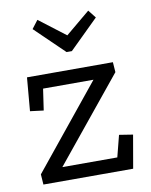

<svg xmlns="http://www.w3.org/2000/svg" viewBox="-78 -729 620 788"><g transform="rotate(-10 232.0 -335.5)"><path d="M370 -638 249 -519H227L106 -636L132 -670L242 -586L344 -671ZM413 0H39L36 -43L316 -388H106L93 -299L37 -306L49 -445H407L410 -403L128 -57H357L380 -147L437 -138Z"/></g></svg>

Font: Zilla Slab
Style: Regular
Weight: 400
Designer: Typotheque.com
Foundry: Typotheque type foundry
Version: Version 1.1; 2017; ttfautohint (v1.6)